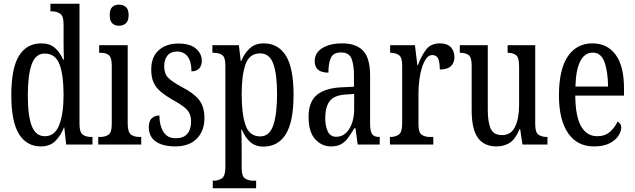

<svg xmlns="http://www.w3.org/2000/svg" viewBox="-20 -780 3425 1036"><path d="M200 10Q124 10 82.5 -56.5Q41 -123 41 -267Q41 -412 82.5 -479Q124 -546 203 -546Q249 -546 276.5 -521.5Q304 -497 321 -458H325Q324 -481 323.5 -508Q323 -535 323 -563V-650Q323 -695 303.5 -707Q284 -719 258 -719H252V-760H409V-111Q409 -67 426 -54Q443 -41 471 -41H479V0H337L327 -92H325Q306 -45 277 -17.5Q248 10 200 10ZM222 -45Q276 -45 299.5 -105.5Q323 -166 323 -267Q323 -375 301 -433Q279 -491 221 -491Q172 -491 151 -433Q130 -375 130 -266Q130 -155 151.5 -100Q173 -45 222 -45Z M622 -641Q600 -641 586 -654Q572 -667 572 -698Q572 -730 586 -742.5Q600 -755 622 -755Q644 -755 659 -742.5Q674 -730 674 -698Q674 -667 659 -654Q644 -641 622 -641ZM510 0V-41H520Q549 -41 566 -53.5Q583 -66 583 -110V-425Q583 -469 568 -482Q553 -495 525 -495H515V-536H669V-115Q669 -68 686 -54.5Q703 -41 732 -41H742V0Z M926 10Q859 10 821 -16Q783 -42 783 -94Q783 -129 800.5 -143Q818 -157 840 -157Q840 -104 861.5 -69Q883 -34 928 -34Q970 -34 990.5 -58Q1011 -82 1011 -125Q1011 -162 992 -184.5Q973 -207 923 -235Q878 -260 850 -283Q822 -306 809 -334.5Q796 -363 796 -405Q796 -473 836.5 -509Q877 -545 942 -545Q1006 -545 1037.5 -517.5Q1069 -490 1069 -452Q1069 -426 1054.5 -410.5Q1040 -395 1013 -395Q1013 -448 992.5 -475Q972 -502 935 -502Q901 -502 883.5 -480Q866 -458 866 -423Q866 -382 888 -360Q910 -338 962 -310Q1023 -279 1053 -242.5Q1083 -206 1083 -143Q1083 -73 1041.5 -31.5Q1000 10 926 10Z M1128 236V195H1134Q1158 195 1177 182.5Q1196 170 1196 123V-427Q1196 -471 1179 -483Q1162 -495 1136 -495H1126V-536H1269L1279 -451H1282Q1299 -493 1328 -519.5Q1357 -546 1403 -546Q1481 -546 1522.5 -479.5Q1564 -413 1564 -269Q1564 -124 1522.5 -56.5Q1481 11 1401 11Q1358 11 1330 -14Q1302 -39 1285 -81H1282Q1283 -59 1283.5 -30.5Q1284 -2 1284 33V128Q1284 172 1303 183.5Q1322 195 1345 195H1362V236ZM1384 -44Q1434 -44 1454.5 -104Q1475 -164 1475 -273Q1475 -380 1454.5 -436Q1434 -492 1384 -492Q1326 -492 1305 -433.5Q1284 -375 1284 -272Q1284 -164 1305 -104Q1326 -44 1384 -44Z M1766 10Q1716 10 1680.5 -29Q1645 -68 1645 -150Q1645 -230 1689.5 -267.5Q1734 -305 1825 -309L1890 -312V-373Q1890 -429 1877 -463Q1864 -497 1820 -497Q1778 -497 1765 -467Q1752 -437 1752 -388Q1678 -388 1678 -450Q1678 -495 1719 -520.5Q1760 -546 1827 -546Q1901 -546 1939 -506.5Q1977 -467 1977 -372V-113Q1977 -71 1988 -56Q1999 -41 2026 -41H2029V0H1910L1898 -88H1892Q1875 -60 1859 -37.5Q1843 -15 1821.5 -2.5Q1800 10 1766 10ZM1794 -42Q1838 -42 1864.5 -84.5Q1891 -127 1891 -191V-273L1845 -270Q1783 -266 1759 -234.5Q1735 -203 1735 -144Q1735 -98 1749 -70Q1763 -42 1794 -42Z M2084 0V-41H2087Q2113 -41 2131.5 -53.5Q2150 -66 2150 -113V-427Q2150 -471 2132 -483Q2114 -495 2088 -495H2085V-536H2219L2232 -428H2235Q2252 -476 2278 -511Q2304 -546 2353 -546Q2393 -546 2412.5 -525.5Q2432 -505 2432 -471Q2432 -441 2413 -423Q2394 -405 2353 -405Q2353 -446 2344 -464.5Q2335 -483 2312 -483Q2294 -483 2280 -464Q2266 -445 2256.5 -414.5Q2247 -384 2242.5 -347.5Q2238 -311 2238 -276V-108Q2238 -64 2256 -52.5Q2274 -41 2299 -41H2318V0Z M2659 10Q2592 10 2558.5 -36.5Q2525 -83 2525 -186V-428Q2525 -472 2508 -483.5Q2491 -495 2465 -495H2461V-536H2612V-188Q2612 -120 2628 -85.5Q2644 -51 2689 -51Q2738 -51 2759.5 -96.5Q2781 -142 2781 -215V-422Q2781 -470 2764.5 -482.5Q2748 -495 2722 -495H2719V-536H2868V-109Q2868 -64 2886.5 -52.5Q2905 -41 2930 -41H2934V0H2799L2787 -82H2783Q2761 -29 2730.5 -9.5Q2700 10 2659 10Z M3185 10Q3094 10 3045 -62Q2996 -134 2996 -264Q2996 -405 3043.5 -475.5Q3091 -546 3177 -546Q3257 -546 3302 -484.5Q3347 -423 3347 -304V-264H3084Q3085 -152 3115.5 -98.5Q3146 -45 3203 -45Q3244 -45 3271 -68.5Q3298 -92 3312 -124Q3320 -120 3326 -112.5Q3332 -105 3332 -91Q3332 -71 3316.5 -47Q3301 -23 3268.5 -6.5Q3236 10 3185 10ZM3261 -313Q3260 -395 3241.5 -445.5Q3223 -496 3179 -496Q3134 -496 3110.5 -448.5Q3087 -401 3085 -313Z"/></svg>

Font: Noto Serif Ethiopic ExtraCondensed
Style: Regular
Weight: 400
Width: 2
Designer: Monotype Design Team
Foundry: Monotype Imaging Inc.
Version: Version 2.102; ttfautohint (v1.8.4.7-5d5b)